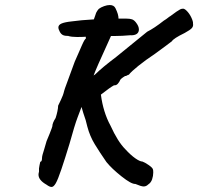

<svg xmlns="http://www.w3.org/2000/svg" viewBox="-20 -686 787 763"><path d="M714 -555Q669 -533 663 -522Q658 -518 640.5 -505Q623 -492 597 -473Q558 -447 529.5 -424Q501 -401 492 -389Q489 -389 484.5 -386Q480 -383 477 -384Q475 -383 468 -378Q461 -373 458 -369Q455 -361 448.5 -353.5Q442 -346 433 -347Q418 -339 381 -310Q390 -240 419 -187Q448 -123 478 -93Q499 -70 517.5 -57Q536 -44 546 -44Q555 -41 571 -30Q587 -19 588 -12Q589 -10 589 0Q589 13 584.5 26.5Q580 40 569 47Q561 55 551 55Q541 55 518 45Q502 46 463 15Q424 -16 403 -42Q376 -81 356.5 -113Q337 -145 327 -183Q322 -207 311 -237Q305 -256 304 -261L301 -253Q300 -250 288.5 -220Q277 -190 256 -114Q238 -55 224 -13.5Q210 28 201.5 42.5Q193 57 185 57Q177 57 165 48Q133 30 133 8Q133 4 135 -4Q134 -17 137 -29Q140 -41 140 -43Q147 -43 147 -59Q147 -67 156 -94L165 -125L177 -154Q188 -182 188 -184Q188 -197 201 -217Q205 -229 208 -243Q211 -257 211 -266Q213 -271 222 -289Q231 -307 235 -325Q236 -330 238.5 -336Q241 -342 244 -351L277 -441L292 -475Q294 -480 305.5 -506Q317 -532 321 -532V-540Q307 -539 286 -539Q265 -539 251 -543H254Q238 -543 230.5 -546.5Q223 -550 218 -559Q212 -570 212 -577Q212 -587 224.5 -592.5Q237 -598 265 -601Q300 -606 353 -609Q357 -619 359 -626Q361 -633 362 -635Q363 -637 366 -642Q369 -647 373 -651Q381 -657 393.5 -661.5Q406 -666 416 -666Q433 -666 439 -653Q451 -629 451 -612H462Q468 -612 482.5 -612Q497 -612 505 -609Q513 -606 520 -597Q532 -582 532 -569Q532 -557 523 -551Q514 -545 498 -546Q465 -543 438 -543H421L408 -514Q363 -416 352 -386L359 -391Q385 -417 442 -460L565 -560Q593 -574 631 -604Q641 -610 647 -615Q653 -620 657 -622Q663 -627 681 -639.5Q699 -652 704 -651Q711 -654 722 -643Q733 -632 740.5 -616Q748 -600 747 -592Q749 -582 742.5 -574.5Q736 -567 714 -555Z"/></svg>

Font: Caveat
Style: Bold
Weight: 700
Designer: Pablo Impallari
Foundry: Pablo Impallari
Version: Version 1.500; ttfautohint (v1.6)